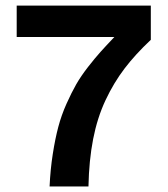

<svg xmlns="http://www.w3.org/2000/svg" viewBox="-20 -670 602 690"><path d="M297.9 0H158.2Q161.1 -62 169.7 -116.7Q178.2 -171.4 189.5 -213.9Q200.7 -256.3 219 -297.1Q237.3 -337.9 253.9 -366.9Q270.5 -396 296.1 -429Q321.8 -461.9 341.6 -483.9Q361.3 -505.9 391.1 -537.1H40V-649.9H522V-526.9Q466.3 -474.6 427.5 -423.6Q388.7 -372.6 359.1 -309.6Q329.6 -246.6 314.7 -170.2Q299.8 -93.8 297.9 0Z"/></svg>

Font: Overused Grotesk SemiBold
Style: Regular
Weight: 600
Version: Version 0.002